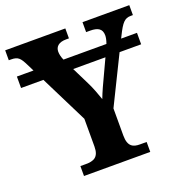

<svg xmlns="http://www.w3.org/2000/svg" viewBox="-128 -829 906 945"><g transform="rotate(-20 325.0 -357.0)"><path d="M153 0H500V-52H465C431 -52 403 -62 403 -121V-263L526 -513H639V-573H556L562 -585C592 -646 607 -662 639 -662H650V-714H405V-662H426C467 -662 488 -649 488 -615C488 -606 486 -592 479 -573H254C247 -588 243 -605 243 -618C243 -645 262 -662 300 -662H315V-714H0V-662H12C49 -662 59 -649 79 -609L97 -573H10V-513H127L251 -264V-119C251 -62 222 -52 181 -52H153ZM327 -424 283 -513H452L418 -440C398 -398 379 -357 367 -325C356 -356 346 -386 327 -424Z"/></g></svg>

Font: Noto Serif SemiCondensed
Style: Bold
Weight: 700
Width: 4
Designer: Monotype Design Team
Foundry: Monotype Imaging Inc.
Version: Version 2.015